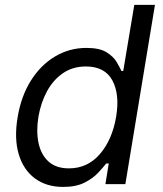

<svg xmlns="http://www.w3.org/2000/svg" viewBox="-20 -747 661 779"><path d="M488.6 0 608.7 -727.3H524.9L480 -458.8H472.9Q466.3 -473 453.4 -495.2Q440.5 -517.4 412.2 -535Q384 -552.6 330.7 -552.6Q261.8 -552.6 203.7 -518.1Q145.6 -483.7 105.7 -420.5Q65.7 -357.2 51.5 -271.3Q37 -184.7 56 -121.3Q74.9 -57.9 121.5 -23.3Q168.1 11.4 236.3 11.4Q288.9 11.4 323.3 -6.2Q357.7 -23.8 378.4 -46.3Q399.2 -68.9 411.3 -83.8H421.2L407.7 0ZM451.1 -272.7Q435.3 -180 385.4 -122Q335.4 -63.9 259.8 -63.9Q207.2 -63.9 176.7 -91.8Q146.2 -119.7 136.3 -167.1Q126.4 -214.5 135.8 -272.7Q145.6 -330.3 170.7 -376.6Q195.8 -422.9 235.5 -450.1Q275.2 -477.3 328.5 -477.3Q405.2 -477.3 435.9 -420.8Q466.5 -364.3 451.1 -272.7Z"/></svg>

Font: Inter UI
Style: Italic
Weight: 400
Italic angle: -9.39999°
Designer: Rasmus Andersson
Foundry: rsms
Version: 3.2;8d6f07862